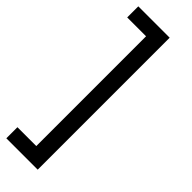

<svg xmlns="http://www.w3.org/2000/svg" viewBox="-293 -743 857 857"><g transform="rotate(45 135.5 -314.5)"><path d="M184 102H-14V32H105V-661H-14V-731H184Z"/></g></svg>

Font: Karla
Style: Regular
Weight: 400
Designer: Jonathan Pinhorn
Version: Version 1.000